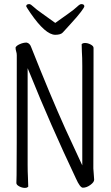

<svg xmlns="http://www.w3.org/2000/svg" viewBox="-20 -911 540 938"><path d="M129 -847Q110 -875 108 -880Q108 -891 123 -891Q130 -891 143.5 -878Q157 -865 188 -843.5Q219 -822 250 -799Q282 -822 312.5 -843.5Q343 -865 356.5 -878Q370 -891 377 -891Q392 -891 392 -880Q392 -875 375 -852.5Q358 -830 327.5 -797Q297 -764 287 -752.5Q277 -741 250 -741Q202 -741 129 -847ZM102 7Q88 7 74 -0.5Q60 -8 60 -17Q60 -29 61 -55Q62 -81 62 -641Q62 -651 59 -660Q56 -669 56 -679Q60 -688 77 -695.5Q94 -703 110 -703Q126 -700 133 -679Q224 -449 300 -280L382 -103V-589Q382 -631 380 -659L379 -695Q379 -696 383.5 -698.5Q388 -701 395 -701Q409 -701 423 -693.5Q437 -686 437 -677Q437 -665 437 -640L436 -88Q436 -79 438 -61L440 -33Q440 -21 421.5 -7.5Q403 6 385 6Q371 6 351 -39Q226 -303 125 -554L115 -578V-105Q115 -74 116.5 -45Q118 -16 118 1L114 4Q110 7 102 7Z"/></svg>

Font: Moon Stars Kai HW Light
Style: Regular
Weight: 300
Designer: GuiWonder
Version: Version 1.101